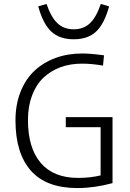

<svg xmlns="http://www.w3.org/2000/svg" viewBox="-20 -934 654 969"><path d="M488.8 -914.1 530.8 -901.9Q506.3 -813.5 465.1 -774.7Q423.8 -735.8 352.1 -735.8Q280.3 -735.8 238.8 -774.7Q197.3 -813.5 172.9 -901.9L214.8 -914.1Q237.8 -846.7 270.3 -816.4Q302.7 -786.1 352.1 -786.1Q401.4 -786.1 433.6 -816.4Q465.8 -846.7 488.8 -914.1ZM500 -603Q442.9 -612.8 393.1 -612.8Q334 -612.8 284.7 -594.5Q235.4 -576.2 198.7 -541.3Q162.1 -506.3 141.6 -451.7Q121.1 -397 121.1 -328.1Q121.1 -187 185.8 -111.6Q250.5 -36.1 374 -36.1Q435.5 -36.1 487.8 -48.8V-292H312V-342.8H547.9V-9.8Q456.1 15.1 371.1 15.1Q212.9 15.1 135.5 -73Q58.1 -161.1 58.1 -326.2Q58.1 -405.8 83.5 -470.2Q108.9 -534.7 154.1 -576.9Q199.2 -619.1 260.7 -641.6Q322.3 -664.1 395 -664.1Q437.5 -664.1 504.9 -654.8Z"/></svg>

Font: IntelOne Mono Light
Style: Regular
Weight: 300
Designer: Fred Shallcrass
Foundry: Frere-Jones Type LLC
Version: Version 1.200;hotconv 1.1.0;makeotfexe 2.6.0;FJTRelease1.2